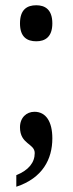

<svg xmlns="http://www.w3.org/2000/svg" viewBox="-20 -556 276 730"><path d="M118 -399C151 -399 179 -415 179 -467C179 -520 151 -536 118 -536C83 -536 56 -520 56 -467C56 -415 83 -399 118 -399ZM42 110V154C142 121 179 49 179 -30C179 -93 155 -131 111 -131C81 -131 56 -109 56 -72C56 -7 112 -11 112 26C112 62 89 91 42 110Z"/></svg>

Font: Noto Serif Hebrew ExtraCondensed SemiBold
Style: Regular
Weight: 600
Width: 2
Designer: Monotype Design Team
Foundry: Monotype Imaging Inc.
Version: Version 2.004